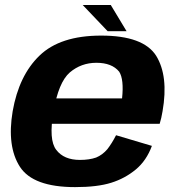

<svg xmlns="http://www.w3.org/2000/svg" viewBox="-20 -741 706 766"><path d="M279.5 5.5 299 -103Q235 -103 204.5 -143Q173.5 -182.5 193.5 -296.5Q213.5 -413 258.5 -452Q304 -490.5 364.5 -490.5Q426.5 -490.5 455.5 -455Q475 -424.5 467 -348.5H187.5L169.5 -247H617Q624 -269.5 628.5 -297Q653 -437.5 603 -518.5Q552 -599 383.5 -599Q220 -599 137.5 -519Q55.5 -440 30.5 -297Q7 -157 59.5 -75.5Q112 5.5 279.5 5.5ZM299 -103 279.5 5.5Q369 5.5 424 -12Q478.5 -29 522 -65Q564.5 -100.5 586 -159L443 -201.5Q427 -170 408.5 -146Q389 -123 363.5 -112.5Q336.5 -103 299 -103ZM409.5 -616.5H485L422 -721H310Z"/></svg>

Font: Anybody
Style: Bold Italic
Weight: 700
Italic angle: -10°
Designer: Tyler Finck
Foundry: Etcetera Type Company
Version: Version 1.113;gftools[0.9.25]